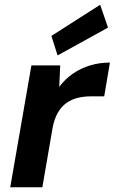

<svg xmlns="http://www.w3.org/2000/svg" viewBox="-20 -787 482 807"><path d="M23 0 112 -512H233L229 -422Q254 -455 286.5 -477.5Q319 -500 358.5 -512Q398 -524 442 -524L418 -382H361Q332 -382 306 -375.5Q280 -369 259 -354Q238 -339 223 -313Q208 -287 201 -249L158 0ZM222 -554 196 -636 401 -767 434 -671Z"/></svg>

Font: DM Sans 12pt
Style: Bold Italic
Weight: 700
Italic angle: -10°
Version: Version 4.004;gftools[0.9.30]